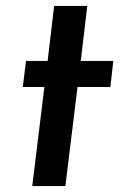

<svg xmlns="http://www.w3.org/2000/svg" viewBox="-20 -629 413 649"><path d="M163 -609H275L253 -423H363L353 -335H242L201 0H89L130 -335H57L68 -423H141Z"/></svg>

Font: Josefin Sans Thin SemiBold
Style: Italic
Weight: 600
Italic angle: -7°
Version: Version 2.000